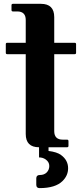

<svg xmlns="http://www.w3.org/2000/svg" viewBox="-20 -757 421 987"><path d="M180.7 0Q112.3 0 112.3 -68.4V-478.5H17.1Q9.8 -478.5 9.8 -485.8V-529.8Q9.8 -537.1 17.1 -537.1H112.3V-654.3Q112.3 -698.2 68.4 -698.2H46.4Q39.1 -698.2 39.1 -705.6V-730Q39.1 -737.3 46.4 -737.3H190.4Q258.8 -737.3 258.8 -668.9V-537.1H363.8Q371.1 -537.1 371.1 -529.8V-485.8Q371.1 -478.5 363.8 -478.5H258.8V-83Q258.8 -39.1 302.7 -39.1H324.7Q332 -39.1 332 -31.7V-7.3Q332 0 324.7 0H229.5V19Q273.4 24.4 293.9 40Q330.1 66.4 330.1 107.9Q330.1 145.5 301.3 173.8Q264.6 210 183.6 210Q166.5 210 166.5 192.9V159.7Q166.5 142.6 185.1 142.6Q207 142.6 220.2 129.4Q233.4 115.7 233.4 96.2Q233.4 76.2 215.3 63Q200.2 52.2 180.7 52.2Z"/></svg>

Font: Simply Serif
Style: Bold
Weight: 700
Designer: Wojciech Kalinowski "wmk69" (wmk69@o2.pl)
Foundry: Wojciech Kalinowski "wmk69" (wmk69@o2.pl)
Version: Version 1.0.0; 2022-02-18